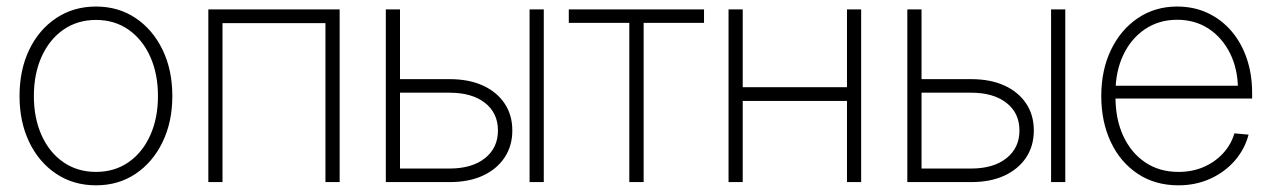

<svg xmlns="http://www.w3.org/2000/svg" viewBox="-20 -551 3846 581"><path d="M270.5 9.8Q202.6 9.8 150.1 -25.1Q97.7 -60.1 68.4 -121.1Q39.1 -182.1 39.1 -260.3Q39.1 -339.4 68.4 -400.4Q97.7 -461.4 150.1 -496.3Q202.6 -531.2 270.5 -531.2Q338.4 -531.2 390.4 -496.3Q442.4 -461.4 471.9 -400.4Q501.5 -339.4 501.5 -260.3Q501.5 -182.1 471.9 -121.1Q442.4 -60.1 390.4 -25.1Q338.4 9.8 270.5 9.8ZM270.5 -30.8Q326.7 -30.8 368.9 -60.1Q411.1 -89.4 434.6 -141.4Q458 -193.4 458 -260.3Q458 -327.6 434.6 -379.6Q411.1 -431.6 368.9 -461.2Q326.7 -490.7 270.5 -490.7Q214.4 -490.7 171.9 -461.2Q129.4 -431.6 106 -379.6Q82.5 -327.6 82.5 -260.3Q82.5 -193.4 106 -141.4Q129.4 -89.4 171.9 -60.1Q214.4 -30.8 270.5 -30.8Z M1007.8 -522.5V0H964.8V-481H653.3V0H610.4V-522.5Z M1180.2 -311.5H1340.8Q1398.9 -311.5 1441.2 -292.2Q1483.4 -272.9 1506.8 -238Q1530.3 -203.1 1530.3 -156.2Q1530.3 -109.4 1506.8 -74.2Q1483.4 -39.1 1441.2 -19.5Q1398.9 0 1340.8 0H1147.5V-522.5H1190.4V-41H1340.3Q1408.2 -41 1447.5 -72.3Q1486.8 -103.5 1486.8 -156.2Q1486.8 -209 1447.5 -239.7Q1408.2 -270.5 1340.3 -270.5H1180.2ZM1582.5 0V-522.5H1625.5V0Z M1884.3 0V-481.9H1701.2V-522.5H2110.4V-481.9H1927.7V0Z M2556.2 -287.1V-245.6H2215.8V-287.1ZM2227.5 -522.5V0H2184.6V-522.5ZM2585.9 -522.5V0H2543V-522.5Z M2758.3 -311.5H2918.9Q2977.1 -311.5 3019.3 -292.2Q3061.5 -272.9 3085 -238Q3108.4 -203.1 3108.4 -156.2Q3108.4 -109.4 3085 -74.2Q3061.5 -39.1 3019.3 -19.5Q2977.1 0 2918.9 0H2725.6V-522.5H2768.6V-41H2918.5Q2986.3 -41 3025.6 -72.3Q3064.9 -103.5 3064.9 -156.2Q3064.9 -209 3025.6 -239.7Q2986.3 -270.5 2918.5 -270.5H2758.3ZM3160.6 0V-522.5H3203.6V0Z M3545.9 9.8Q3475.6 9.8 3422.9 -25.1Q3370.1 -60.1 3341.3 -121.3Q3312.5 -182.6 3312.5 -260.3Q3312.5 -338.9 3341.8 -399.9Q3371.1 -460.9 3423.1 -496.1Q3475.1 -531.2 3542 -531.2Q3592.3 -531.2 3633.8 -512Q3675.3 -492.7 3705.6 -457.8Q3735.8 -422.9 3752.4 -375Q3769 -327.1 3769 -269.5V-252.9H3335.9V-291.5H3744.1L3726.1 -279.8Q3726.1 -341.3 3702.4 -389.2Q3678.7 -437 3637.5 -464.1Q3596.2 -491.2 3542 -491.2Q3487.3 -491.2 3445.1 -462.9Q3402.8 -434.6 3379.2 -384.8Q3355.5 -335 3355.5 -270.5V-256.8Q3355.5 -190.9 3378.9 -139.9Q3402.3 -88.9 3445.3 -59.8Q3488.3 -30.8 3545.9 -30.8Q3588.4 -30.8 3622.8 -45.9Q3657.2 -61 3681.4 -87.4Q3705.6 -113.8 3715.3 -147.5L3758.3 -143.6Q3746.6 -99.6 3716.6 -64.9Q3686.5 -30.3 3642.6 -10.3Q3598.6 9.8 3545.9 9.8Z"/></svg>

Font: Inter 28pt ExtraLight
Style: Regular
Weight: 250
Designer: Rasmus Andersson
Foundry: rsms
Version: Version 4.001;git-66647c0bb